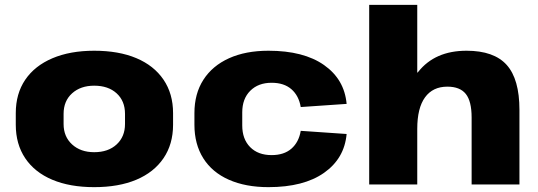

<svg xmlns="http://www.w3.org/2000/svg" viewBox="-20 -760 2216 791"><path d="M368 11Q268 11 195.5 -19.5Q123 -50 84 -108Q45 -166 45 -246V-294Q45 -374 84 -431.5Q123 -489 196 -520Q269 -551 368 -551Q469 -551 541.5 -520.5Q614 -490 653.5 -432Q693 -374 693 -294V-246Q693 -166 653.5 -108Q614 -50 541.5 -19.5Q469 11 368 11ZM368 -133Q426 -133 460.5 -165Q495 -197 495 -249V-291Q495 -344 460.5 -375.5Q426 -407 368 -407Q312 -407 277 -375.5Q242 -344 242 -291V-249Q242 -197 277 -165Q312 -133 368 -133Z M1086 11Q992 11 923 -19.5Q854 -50 817.5 -108Q781 -166 781 -246V-294Q781 -374 818 -431.5Q855 -489 923.5 -520Q992 -551 1086 -551Q1231 -551 1315 -492Q1399 -433 1408 -332L1219 -319Q1211 -366 1180.5 -392.5Q1150 -419 1099 -419Q1044 -419 1011 -386Q978 -353 978 -297V-243Q978 -187 1010.5 -154Q1043 -121 1099 -121Q1150 -121 1180.5 -147.5Q1211 -174 1219 -221L1408 -208Q1399 -107 1315 -48Q1231 11 1086 11Z M1923 -276Q1923 -343 1899 -373Q1875 -403 1823 -403Q1763 -403 1731 -359Q1699 -315 1699 -229V0H1501V-740H1699V-460Q1701 -462 1703 -464Q1772 -551 1902 -551Q2015 -551 2067.5 -492.5Q2120 -434 2120 -307V0H1923Z"/></svg>

Font: Pathway Extreme 8pt Thin 12pt ExtraBold
Style: Regular
Weight: 800
Version: Version 1.001;gftools[0.9.26]